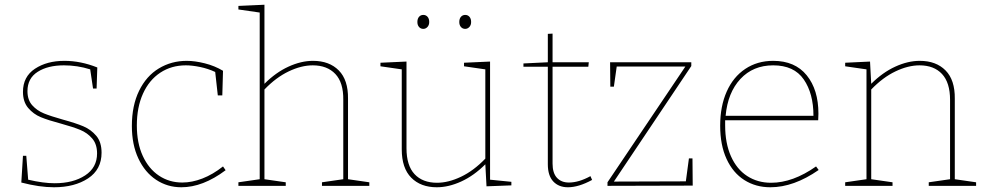

<svg xmlns="http://www.w3.org/2000/svg" viewBox="-20 -785 4167 811"><path d="M245 -280Q300 -265 332 -251.5Q364 -238 386.5 -211.5Q409 -185 409 -140Q409 -69 352 -31.5Q295 6 208 6Q147 6 70 -14L77 -127H91L99 -26Q163 -11 211 -11Q289 -11 339.5 -44Q390 -77 390 -137Q390 -176 369.5 -200Q349 -224 318.5 -236.5Q288 -249 237 -263Q184 -277 152.5 -290Q121 -303 99 -329Q77 -355 77 -397Q77 -461 127.5 -494.5Q178 -528 252 -528Q321 -528 391 -500L388 -411H373L361 -492Q307 -509 250 -509Q182 -509 139 -481.5Q96 -454 96 -400Q96 -363 116 -340.5Q136 -318 165.5 -306Q195 -294 245 -280Z M933 -66Q837 6 746 6Q687 6 639.5 -25.5Q592 -57 564.5 -115.5Q537 -174 537 -253Q537 -339 567.5 -401.5Q598 -464 651 -496Q704 -528 769 -528Q803 -528 845 -517.5Q887 -507 922 -486L919 -382H900L889 -481Q859 -495 825.5 -502Q792 -509 765 -509Q704 -509 657 -478Q610 -447 584 -389.5Q558 -332 558 -255Q558 -181 583 -126.5Q608 -72 651.5 -43Q695 -14 750 -14Q791 -14 835 -31Q879 -48 922 -82Z M1450 -28 1540 -15V0H1340V-15L1430 -28V-363Q1431 -436 1396.5 -472.5Q1362 -509 1301 -509Q1253 -509 1199.5 -483.5Q1146 -458 1097 -407V-28L1187 -15V0H987V-15L1077 -28V-732L987 -745V-760L1097 -765V-431Q1145 -479 1198.5 -503.5Q1252 -528 1302 -528Q1371 -528 1411 -487.5Q1451 -447 1450 -368Z M2050 -26 2140 -17V-2L2035 2L2030 -91Q1982 -43 1928.5 -18.5Q1875 6 1825 6Q1757 6 1717 -34.5Q1677 -75 1677 -154V-492L1587 -505V-520L1697 -525V-159Q1697 -86 1731 -49.5Q1765 -13 1826 -13Q1874 -13 1927.5 -38.5Q1981 -64 2030 -115V-492L1940 -505V-520L2050 -525ZM1743 -692Q1743 -706 1750 -714Q1757 -722 1768 -722Q1779 -722 1786 -714Q1793 -706 1793 -692Q1793 -679 1785.5 -671Q1778 -663 1768 -663Q1757 -663 1750 -671Q1743 -679 1743 -692ZM1920 -692Q1920 -706 1927 -714Q1934 -722 1945 -722Q1956 -722 1963 -714Q1970 -706 1970 -692Q1970 -679 1962.5 -671Q1955 -663 1945 -663Q1934 -663 1927 -671Q1920 -679 1920 -692Z M2481 -25Q2424 6 2379 6Q2340 6 2317 -18.5Q2294 -43 2294 -91V-503H2191V-517L2294 -522V-642L2314 -643V-522H2467L2465 -503H2314V-94Q2314 -54 2332.5 -34Q2351 -14 2383 -14Q2425 -14 2474 -41Z M2890 -116H2905L2906 -1L2546 0V-15L2875 -504H2585L2573 -419H2558L2557 -522H2900V-506L2573 -18L2877 -19Z M3438 -67Q3333 6 3234 6Q3172 6 3124 -24.5Q3076 -55 3049 -113.5Q3022 -172 3022 -254Q3022 -336 3049.5 -398Q3077 -460 3128 -494Q3179 -528 3246 -528Q3338 -528 3387.5 -467Q3437 -406 3437 -305L3436 -277H3043V-256Q3043 -180 3067.5 -125Q3092 -70 3136 -41.5Q3180 -13 3237 -13Q3329 -13 3427 -82ZM3045 -296H3416Q3416 -390 3375 -449.5Q3334 -509 3246 -509Q3161 -509 3107.5 -451.5Q3054 -394 3045 -296Z M4013 -28 4103 -15V0H3903V-15L3993 -28V-363Q3993 -436 3959 -472.5Q3925 -509 3864 -509Q3816 -509 3762.5 -483.5Q3709 -458 3660 -407V-28L3750 -15V0H3550V-15L3640 -28V-492L3550 -505V-520L3655 -525L3660 -431Q3708 -479 3761.5 -503.5Q3815 -528 3865 -528Q3934 -528 3974 -487.5Q4014 -447 4013 -368Z"/></svg>

Font: Bitter Pro Thin
Style: Regular
Weight: 250
Designer: Sol Matas, and Bitter project Authors
Foundry: Sol Matas
Version: Version 1.010